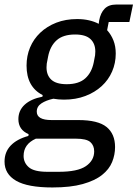

<svg xmlns="http://www.w3.org/2000/svg" viewBox="-38 -614 606 846"><path d="M469 34Q469 68 456 100Q443 132 411.5 157Q380 182 326.5 197Q273 212 193 212Q84 212 33 182.5Q-18 153 -18 98Q-18 56 9 27.5Q36 -1 87 -15L88 -23Q43 -42 43 -89Q43 -127 70.5 -152.5Q98 -178 149 -188L150 -195Q79 -231 79 -325Q79 -368 94.5 -405Q110 -442 139.5 -470Q169 -498 210 -514Q251 -530 302 -530Q330 -530 354 -524.5Q378 -519 397 -509L399 -524Q405 -557 423 -575.5Q441 -594 474 -594H548L532 -517H441L434 -481Q452 -461 462 -435.5Q472 -410 472 -378Q472 -336 456 -299Q440 -262 410 -234.5Q380 -207 338 -191Q296 -175 244 -175Q231 -175 220 -176Q209 -177 197 -179Q165 -172 144.5 -158.5Q124 -145 124 -122Q124 -85 189 -85H307Q394 -85 431.5 -54.5Q469 -24 469 34ZM377 53Q377 27 360 12Q343 -3 296 -3H120Q66 21 66 73Q66 103 89 123Q112 143 171 143H221Q304 143 340.5 118Q377 93 377 53ZM256 -243Q309 -243 337.5 -268.5Q366 -294 375 -339Q380 -362 381 -370.5Q382 -379 382 -387Q382 -422 360.5 -442Q339 -462 293 -462Q240 -462 211.5 -436.5Q183 -411 174 -365Q169 -342 168 -333.5Q167 -325 167 -317Q167 -282 188.5 -262.5Q210 -243 256 -243Z"/></svg>

Font: IBM Plex Sans Text
Style: Italic
Weight: 450
Italic angle: -11°
Designer: Mike Abbink, Paul van der Laan, Pieter van Rosmalen
Foundry: Bold Monday
Version: Version 3.005